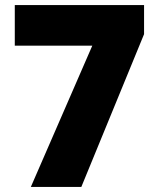

<svg xmlns="http://www.w3.org/2000/svg" viewBox="-20 -733 618 753"><path d="M342 -554 101 0H299L545 -599V-713H38V-554Z"/></svg>

Font: Noto Sans Gurmukhi Black
Style: Regular
Weight: 900
Designer: Jelle Bosma - Monotype Design Team
Foundry: Monotype Imaging Inc.
Version: Version 2.004